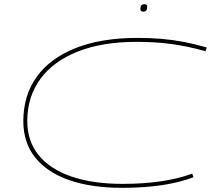

<svg xmlns="http://www.w3.org/2000/svg" viewBox="-20 -892 1042 922"><path d="M566 10Q419 10 312.5 -27Q206 -64 149 -135.5Q92 -207 92 -310Q92 -434 156.5 -523.5Q221 -613 344 -661.5Q467 -710 640 -710Q701 -710 754.5 -705.5Q808 -701 861 -691Q914 -681 973 -664L967 -646Q881 -670 804.5 -680.5Q728 -691 636 -691Q471 -691 353.5 -644.5Q236 -598 173.5 -512.5Q111 -427 111 -310Q111 -214 166 -146.5Q221 -79 324 -44Q427 -9 569 -9Q768 -9 903 -58L909 -41Q776 10 566 10ZM669 -836Q654 -836 654 -848Q654 -872 673 -872Q687 -872 687 -860Q687 -836 669 -836Z"/></svg>

Font: Georama Extra Expanded Thin
Style: Italic
Weight: 100
Width: 8
Italic angle: -9°
Designer: Jean-Baptiste Levee
Foundry: Production Type
Version: Version 1.000